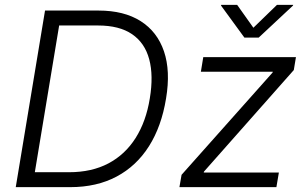

<svg xmlns="http://www.w3.org/2000/svg" viewBox="-20 -771 1262 791"><path d="M269.5 0H82.5L92.8 -61.5H264.6Q357.9 -61.5 426.8 -97.9Q495.6 -134.3 538.8 -202.6Q582 -271 597.2 -365.7Q612.8 -459.5 594.7 -526.9Q576.7 -594.2 524.2 -630.1Q471.7 -666 383.8 -666H190.4L200.7 -727.5H386.2Q490.7 -727.5 559.3 -684.1Q627.9 -640.6 655.5 -559.6Q683.1 -478.5 664.1 -365.2Q645.5 -250.5 593.8 -168.7Q542 -86.9 460.2 -43.5Q378.4 0 269.5 0ZM233.9 -727.5 113.3 0H44.9L165.5 -727.5ZM719.2 0 728 -50.8 1103 -472.2 1104 -475.6H807.6L817.4 -535.6H1199.2L1190.4 -482.4L820.3 -64L819.3 -60.1H1128.9L1118.7 0ZM957 -751 1023.9 -656.7 1121.1 -751H1188L1187 -748L1045.9 -616.2H986.8L890.6 -748L891.1 -751Z"/></svg>

Font: Inter 20pt Light
Style: Italic
Weight: 300
Italic angle: -9.3988°
Version: Version 4.001;git-66647c0bb